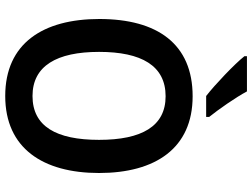

<svg xmlns="http://www.w3.org/2000/svg" viewBox="-138 -906 988 753"><g transform="rotate(90 356.5 -530.0)"><path d="M339 -1004H201V-994C231 -956 313 -878 357 -844H439V-856C410 -892 363 -959 339 -1004ZM659 -424C659 -645 562 -791 358 -791C153 -791 55 -653 55 -425C55 -205 150 -56 357 -56C562 -56 659 -204 659 -424ZM184 -424C184 -590 238 -685 358 -685C476 -685 529 -591 529 -424C529 -256 476 -163 357 -163C239 -163 184 -258 184 -424Z"/></g></svg>

Font: Noto Sans Malayalam UI SemiCondensed SemiBold
Style: Regular
Weight: 600
Width: 4
Designer: Jelle Bosma - Monotype Design Team
Foundry: Monotype Imaging Inc.
Version: Version 2.104